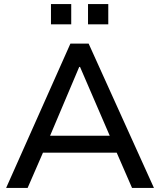

<svg xmlns="http://www.w3.org/2000/svg" viewBox="-20 -918 782 938"><path d="M10 0 324 -705H413L732 0H625L538 -200L582 -172H155L202 -200L115 0ZM367 -591 215 -232 191 -255H546L526 -232L371 -591ZM410 -799V-898H509V-799ZM229 -799V-898H328V-799Z"/></svg>

Font: Mulish ExtraLight SemiBold
Style: Regular
Weight: 600
Version: Version 3.603